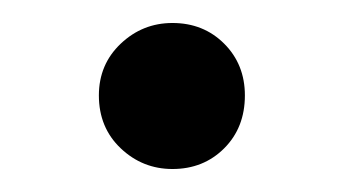

<svg xmlns="http://www.w3.org/2000/svg" viewBox="-20 -477 299 167"><path d="M130 -330Q104 -330 85 -348Q66 -366 66 -394Q66 -421 85 -439Q104 -457 130 -457Q157 -457 175 -439Q193 -421 193 -394Q193 -366 175 -348Q157 -330 130 -330Z"/></svg>

Font: Source Serif 4 60pt SemiBold
Style: Regular
Weight: 600
Version: Version 4.004;hotconv 1.0.116;makeotfexe 2.5.65601